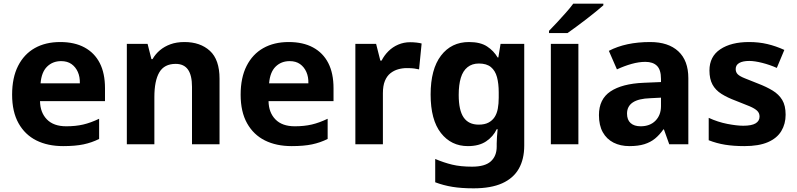

<svg xmlns="http://www.w3.org/2000/svg" viewBox="-20 -786 4341 1046"><path d="M308 -557Q386 -557 440.5 -527.5Q495 -498 523.5 -442.5Q552 -387 552 -305V-235H198Q199 -173 235.5 -135.5Q272 -98 341 -98Q392 -98 433 -107.5Q474 -117 520 -139V-29Q480 -9 435 0.5Q390 10 324 10Q240 10 178 -21Q116 -52 81 -114.5Q46 -177 46 -270Q46 -363 78.5 -427Q111 -491 169.5 -524Q228 -557 308 -557ZM313 -453Q267 -453 236.5 -423Q206 -393 201 -332H415Q416 -367 404 -394Q392 -421 369.5 -437Q347 -453 313 -453Z M985 -557Q1071 -557 1123.5 -509Q1176 -461 1176 -357V0H1026V-313Q1026 -376 1004 -407Q982 -438 937 -438Q875 -438 848 -392Q821 -346 821 -257V0H671V-547H784L805 -464H811Q827 -492 851.5 -512.5Q876 -533 909 -545Q942 -557 985 -557Z M1553 -557Q1631 -557 1685.5 -527.5Q1740 -498 1768.5 -442.5Q1797 -387 1797 -305V-235H1443Q1444 -173 1480.5 -135.5Q1517 -98 1586 -98Q1637 -98 1678 -107.5Q1719 -117 1765 -139V-29Q1725 -9 1680 0.5Q1635 10 1569 10Q1485 10 1423 -21Q1361 -52 1326 -114.5Q1291 -177 1291 -270Q1291 -363 1323.5 -427Q1356 -491 1414.5 -524Q1473 -557 1553 -557ZM1558 -453Q1512 -453 1481.5 -423Q1451 -393 1446 -332H1660Q1661 -367 1649 -394Q1637 -421 1614.5 -437Q1592 -453 1558 -453Z M2214 -556Q2232 -556 2249.5 -554Q2267 -552 2277 -549L2263 -408Q2251 -411 2236 -413Q2221 -415 2196 -415Q2172 -415 2149 -408.5Q2126 -402 2107 -387Q2088 -372 2077 -345.5Q2066 -319 2066 -278V0H1916V-547H2029L2052 -456H2059Q2073 -484 2096 -507Q2119 -530 2149.5 -543Q2180 -556 2214 -556Z M2535 -557Q2597 -557 2633.5 -533Q2670 -509 2691 -473H2695L2707 -547H2836V7Q2836 81 2806.5 133Q2777 185 2716 212.5Q2655 240 2560 240Q2494 240 2445 232Q2396 224 2351 207V80Q2398 100 2443.5 111Q2489 122 2552 122Q2622 122 2654 93Q2686 64 2686 13V-5Q2686 -22 2687.5 -41Q2689 -60 2691 -82H2686Q2667 -42 2628.5 -16Q2590 10 2529 10Q2438 10 2382 -61.5Q2326 -133 2326 -271Q2326 -409 2382.5 -483Q2439 -557 2535 -557ZM2589 -440Q2552 -440 2527 -420Q2502 -400 2490.5 -362Q2479 -324 2479 -269Q2479 -185 2506 -146Q2533 -107 2588 -107Q2620 -107 2641 -118Q2662 -129 2674.5 -148Q2687 -167 2692 -194Q2697 -221 2697 -254V-283Q2697 -331 2687.5 -366Q2678 -401 2654.5 -420.5Q2631 -440 2589 -440Z M3131 0H2981V-547H3131ZM3267 -757Q3250 -742 3225.5 -722Q3201 -702 3173 -680.5Q3145 -659 3118.5 -639.5Q3092 -620 3072 -606H2971V-618Q2990 -637 3014.5 -663.5Q3039 -690 3063 -717Q3087 -744 3103 -766H3267Z M3522 -557Q3621 -557 3675.5 -506.5Q3730 -456 3730 -360V0H3626L3597 -81H3594Q3573 -51 3548.5 -31Q3524 -11 3490.5 -0.5Q3457 10 3409 10Q3360 10 3322.5 -9Q3285 -28 3264 -65.5Q3243 -103 3243 -159Q3243 -246 3306 -288Q3369 -330 3486 -335L3581 -339V-356Q3581 -406 3559 -427.5Q3537 -449 3496 -449Q3461 -449 3421.5 -438Q3382 -427 3341 -408L3297 -509Q3343 -533 3399 -545Q3455 -557 3522 -557ZM3523 -251Q3459 -249 3427.5 -228Q3396 -207 3396 -167Q3396 -133 3415.5 -115.5Q3435 -98 3470 -98Q3521 -98 3551 -128.5Q3581 -159 3581 -208V-254Z M4260 -161Q4260 -111 4236.5 -72Q4213 -33 4163.5 -11.5Q4114 10 4035 10Q3977 10 3930.5 2.5Q3884 -5 3841 -22V-144Q3891 -121 3942.5 -111Q3994 -101 4029 -101Q4075 -101 4096.5 -114Q4118 -127 4118 -151Q4118 -170 4105 -182.5Q4092 -195 4064 -207Q4036 -219 3989 -237Q3943 -254 3910.5 -274.5Q3878 -295 3861.5 -325.5Q3845 -356 3845 -402Q3845 -478 3904 -517.5Q3963 -557 4061 -557Q4114 -557 4160.5 -546Q4207 -535 4253 -514L4212 -416Q4174 -433 4132.5 -443.5Q4091 -454 4062 -454Q4027 -454 4007.5 -443Q3988 -432 3988 -410Q3988 -392 3999.5 -381Q4011 -370 4037.5 -359.5Q4064 -349 4109 -331Q4156 -313 4189.5 -292.5Q4223 -272 4241.5 -241.5Q4260 -211 4260 -161Z"/></svg>

Font: Noto Sans Hebrew Thin
Style: Bold
Weight: 700
Version: Version 3.001